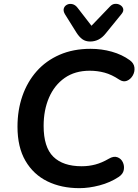

<svg xmlns="http://www.w3.org/2000/svg" viewBox="-20 -969 720 999"><path d="M393 10Q299 10 226.5 -25.5Q154 -61 112.5 -132Q71 -203 71 -310Q71 -396 96.5 -469.5Q122 -543 170.5 -598Q219 -653 290 -684Q361 -715 451 -715Q509 -715 562 -700Q615 -685 655 -656Q677 -640 679.5 -617.5Q682 -595 670.5 -575.5Q659 -556 640 -548.5Q621 -541 600 -555Q561 -581 524 -591Q487 -601 447 -601Q370 -601 316.5 -563.5Q263 -526 235 -461Q207 -396 207 -314Q207 -203 257.5 -153.5Q308 -104 405 -104Q442 -104 476 -113Q510 -122 546 -143Q571 -158 590.5 -151Q610 -144 619 -125Q628 -106 624 -84.5Q620 -63 597 -48Q553 -19 498 -4.5Q443 10 393 10ZM449 -753Q425 -753 408.5 -765Q392 -777 378 -799L318 -895Q308 -912 312 -925Q316 -938 328.5 -944.5Q341 -951 356.5 -947.5Q372 -944 384 -928L456 -835L552 -935Q564 -948 579 -949Q594 -950 606 -942.5Q618 -935 621 -923Q624 -911 613 -897L530 -795Q497 -753 449 -753Z"/></svg>

Font: Nunito
Style: Bold Italic
Weight: 700
Italic angle: -9°
Designer: Vernon Adams
Foundry: Vernon Adams
Version: Version 3.601; ttfautohint (v1.8.2.53-6de2)